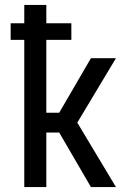

<svg xmlns="http://www.w3.org/2000/svg" viewBox="-20 -755 540 775"><path d="M78 0V-594H23V-661H78V-735H167V-661H268V-594H167V-300H219L347 -520H448L292 -260L448 0H347L219 -220H167V0Z"/></svg>

Font: Iosevka Fixed Medium
Style: Regular
Weight: 500
Monospace: yes
Designer: Belleve Invis
Foundry: Belleve Invis
Version: Version 32.3.0